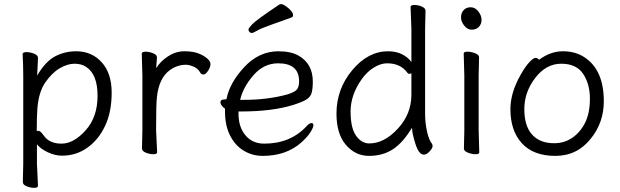

<svg xmlns="http://www.w3.org/2000/svg" viewBox="-20 -733 2985 925"><path d="M163 162Q163 172 145 172Q127 172 108.5 164.5Q90 157 90 144L92 55V-368Q92 -421 89 -472Q89 -482 107 -482Q125 -482 144 -474.5Q163 -467 163 -454Q163 -448 162 -432Q161 -416 160.5 -398.5Q160 -381 159 -369Q199 -437 245.5 -461.5Q292 -486 347 -486Q422 -486 470 -433Q518 -380 518 -287Q518 -194 486.5 -127Q455 -60 401 -21.5Q347 17 279 17Q244 17 209 0Q174 -17 158 -38V56ZM190 -81Q217 -41 276 -41Q335 -41 392.5 -105Q450 -169 450 -271.5Q450 -374 396 -410Q373 -426 339 -426Q305 -426 267.5 -404Q230 -382 198 -335.5Q166 -289 160 -209Q157 -167 157 -101Q161 -103 164 -103Q175 -103 190 -81Z M737 0Q737 10 719 10Q701 10 682.5 2.5Q664 -5 664 -18L666 -106V-367L663 -474Q663 -484 681 -484Q699 -484 717.5 -476.5Q736 -469 736 -457.5Q736 -446 734.5 -434Q733 -422 733 -405Q753 -438 790 -462Q827 -486 868 -486Q909 -486 935 -476Q961 -466 977.5 -452Q994 -438 994 -424Q994 -410 982.5 -392Q971 -374 960.5 -374Q950 -374 944 -384Q934 -403 912.5 -412Q891 -421 876 -421Q834 -421 798 -395Q746 -357 736 -266Q732 -230 732 -106Z M1246 18Q1195 18 1153.5 -7.5Q1112 -33 1088 -81Q1064 -129 1064 -195V-209Q1042 -226 1042 -240Q1042 -254 1061 -254L1071 -255Q1086 -334 1157 -410Q1228 -486 1321 -486Q1383 -486 1420 -464Q1487 -425 1487 -340Q1487 -306 1481.5 -286Q1476 -266 1456 -253.5Q1436 -241 1391 -227Q1291 -196 1142 -196H1129V-186Q1129 -121 1162.5 -81Q1196 -41 1253 -41Q1379 -41 1457 -125Q1470 -140 1480 -140Q1490 -140 1490 -129.5Q1490 -119 1475.5 -96Q1461 -73 1431 -46Q1358 18 1246 18ZM1137 -252H1157Q1269 -252 1364 -278Q1400 -289 1410.5 -302Q1421 -315 1421 -341Q1421 -428 1320 -428Q1251 -428 1201 -370.5Q1151 -313 1137 -252ZM1385 -649Q1336 -631 1287.5 -614Q1239 -597 1219 -585.5Q1199 -574 1193 -574Q1187 -574 1182 -579Q1177 -584 1177 -590.5Q1177 -597 1196 -617Q1215 -637 1327 -712Q1329 -713 1336 -713Q1343 -713 1356 -704Q1392 -679 1392 -659Q1392 -652 1385 -649Z M2022 12Q1998 12 1981.5 -39.5Q1965 -91 1965 -118Q1922 -46 1873 -14Q1824 18 1758 18Q1692 18 1646.5 -35Q1601 -88 1601 -186Q1601 -304 1677 -395Q1753 -486 1850 -486Q1888 -486 1917 -471.5Q1946 -457 1962 -434V-593L1958 -699Q1958 -709 1976 -709Q1994 -709 2012 -701.5Q2030 -694 2030 -681L2028 -592V-185Q2028 -142 2037 -100.5Q2046 -59 2062 -39Q2064 -35 2064 -27.5Q2064 -20 2050 -4Q2036 12 2022 12ZM1759 -42Q1831 -42 1896.5 -113Q1962 -184 1962 -276V-381Q1958 -377 1952.5 -377Q1947 -377 1943 -382Q1910 -428 1845 -428Q1814 -428 1781 -407.5Q1748 -387 1723 -352Q1669 -276 1669 -196Q1669 -116 1695.5 -79Q1722 -42 1759 -42Z M2289 1Q2289 10 2271.5 10Q2254 10 2234.5 2.5Q2215 -5 2215 -17L2217 -105V-368L2214 -475Q2214 -484 2232 -484Q2250 -484 2269 -476.5Q2288 -469 2288 -457L2286 -368V-105ZM2284.5 -678Q2300 -658 2300 -637.5Q2300 -617 2287 -603.5Q2274 -590 2253 -590Q2232 -590 2216.5 -609.5Q2201 -629 2201 -649.5Q2201 -670 2213.5 -684Q2226 -698 2247.5 -698Q2269 -698 2284.5 -678Z M2827 -66Q2761 18 2655.5 18Q2550 18 2494.5 -42.5Q2439 -103 2439 -207Q2439 -287 2489 -374Q2509 -410 2529 -432Q2549 -454 2559.5 -454Q2570 -454 2577 -445Q2632 -486 2692 -486Q2752 -486 2796 -457Q2889 -396 2889 -245Q2889 -143 2827 -66ZM2650 -43Q2699 -43 2737.5 -69.5Q2776 -96 2799 -142Q2822 -188 2822 -258Q2822 -328 2789.5 -377Q2757 -426 2684 -426Q2611 -426 2558.5 -357.5Q2506 -289 2506 -207.5Q2506 -126 2543.5 -84.5Q2581 -43 2650 -43Z"/></svg>

Font: LXGW WenKai TC
Style: Regular
Weight: 400
Designer: LXGW / Fontworks Inc.
Foundry: LXGW / Fontworks Inc.
Version: Version 1.330